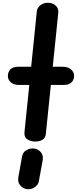

<svg xmlns="http://www.w3.org/2000/svg" viewBox="-20 -1024 556 1389"><path d="M235 0Q204.5 0 179 -15.2Q153.5 -30.5 157 -67.5L192 -409.5H118Q81 -409.5 59 -428Q37 -446.5 37 -474.5Q37 -503 55 -522Q73 -541 110 -541H205.5L246.5 -944Q249 -967.5 272 -985.8Q295 -1004 327 -1004Q359.5 -1004 382.2 -984Q405 -964 401.5 -930L361.5 -541H434Q471 -541 493.5 -522Q516 -503 516 -474.5Q516 -446.5 497.2 -428Q478.5 -409.5 441.5 -409.5H348L311.5 -54.5Q308.5 -24.5 286.5 -12.2Q264.5 0 235 0ZM173.5 344Q145 339.5 126 317Q107 294.5 112.5 259.5L139 111Q144 78 170.2 62.8Q196.5 47.5 224 50Q254.5 53.5 274.5 75.8Q294.5 98 289 133.5L262 282.5Q256.5 316 228.2 332.5Q200 349 173.5 344Z"/></svg>

Font: Edu NSW ACT Hand
Style: Regular
Weight: 400
Designer: Tina and Corey Anderson, Eben Sorkin, Mirko Velimirovic
Foundry: Sorkin Type Co.
Version: Version 2.000